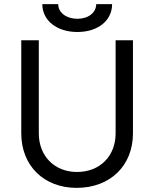

<svg xmlns="http://www.w3.org/2000/svg" viewBox="-20 -895 748 930"><path d="M351 15C513 15 624 -92 624 -249V-700H540V-249C540 -139 464 -62 353 -62C244 -62 168 -139 168 -249V-700H83V-249C83 -92 193 15 351 15ZM355 -740C454 -740 523 -795 523 -875H446C446 -834 408 -804 355 -804C301 -804 262 -834 262 -875H185C185 -795 256 -740 355 -740Z"/></svg>

Font: HB Figtree Prototype
Style: Regular
Weight: 400
Designer: Alfredo Marco Pradil
Foundry: Hanken Design Co.®
Version: Version 1.002;Glyphs 3.2 (3228)